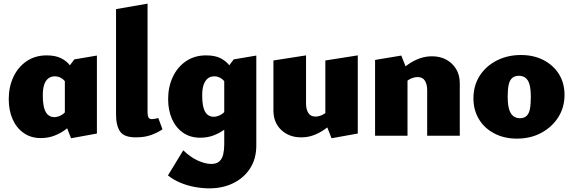

<svg xmlns="http://www.w3.org/2000/svg" viewBox="-20 -745 3146 1054"><path d="M204 13Q150 13 110.5 -14.5Q71 -42 49.5 -90Q28 -138 28 -201Q28 -268 53.5 -322.5Q79 -377 126 -409Q173 -441 236 -441Q284 -441 315 -425.5Q346 -410 365 -385Q384 -360 395 -331L348 -281Q336 -304 318.5 -315Q301 -326 282 -326Q259 -326 244 -313.5Q229 -301 222 -278.5Q215 -256 215 -223Q215 -180 222 -153.5Q229 -127 243.5 -114.5Q258 -102 278 -102Q294 -102 312 -110.5Q330 -119 346 -139L391 -81Q372 -59 344 -37Q316 -15 280.5 -1Q245 13 204 13ZM370 14 336 -73V-350L388 -419L512 -440V-12Z M725 9Q661 9 639 -23.5Q617 -56 617 -116V-695L790 -725V-128Q790 -112 794.5 -101.5Q799 -91 813 -91Q820 -91 829 -92.5Q838 -94 849 -97L872 -35Q845 -17 810 -4Q775 9 725 9Z M1129 289Q1091 289 1049.5 281.5Q1008 274 970 258Q932 242 902 218L986 80Q1025 118 1066 136.5Q1107 155 1140 155Q1169 155 1184.5 140.5Q1200 126 1205.5 101.5Q1211 77 1211 48V-350L1263 -419L1387 -440V54Q1387 126 1353.5 178.5Q1320 231 1261.5 260Q1203 289 1129 289ZM1079 11Q1025 11 985.5 -16Q946 -43 924.5 -91Q903 -139 903 -201Q903 -268 928.5 -322.5Q954 -377 1001 -409Q1048 -441 1111 -441Q1160 -441 1190.5 -425.5Q1221 -410 1240 -385Q1259 -360 1270 -331L1223 -281Q1211 -304 1193.5 -315Q1176 -326 1157 -326Q1134 -326 1119.5 -313.5Q1105 -301 1097.5 -278.5Q1090 -256 1090 -223Q1090 -181 1097 -154.5Q1104 -128 1118.5 -116Q1133 -104 1153 -104Q1169 -104 1187 -112.5Q1205 -121 1222 -141L1267 -83Q1247 -61 1219 -39Q1191 -17 1156 -3Q1121 11 1079 11Z M1633 9Q1567 9 1524 -31.5Q1481 -72 1481 -139V-413L1660 -441V-176Q1660 -145 1672.5 -125Q1685 -105 1712 -105Q1724 -105 1736.5 -109Q1749 -113 1760.5 -120.5Q1772 -128 1780 -138L1819 -78Q1789 -53 1759.5 -33Q1730 -13 1699.5 -2Q1669 9 1633 9ZM1800 14 1766 -73V-413L1944 -441V-12Z M2325 0V-251Q2325 -282 2312.5 -302Q2300 -322 2273 -322Q2261 -322 2248 -318Q2235 -314 2223.5 -307Q2212 -300 2204 -289L2165 -349Q2196 -375 2225 -394.5Q2254 -414 2285.5 -425Q2317 -436 2352 -436Q2396 -436 2430 -417.5Q2464 -399 2484 -366Q2504 -333 2504 -288V0ZM2039 0V-416L2183 -440L2217 -354V0Z M2817 16Q2748 16 2693.5 -12.5Q2639 -41 2609 -91Q2579 -141 2579 -205Q2579 -275 2613 -328.5Q2647 -382 2706.5 -412.5Q2766 -443 2840 -443Q2910 -443 2964 -415Q3018 -387 3048.5 -338Q3079 -289 3079 -224Q3079 -156 3045 -102Q3011 -48 2952 -16Q2893 16 2817 16ZM2834 -96Q2857 -96 2870.5 -108.5Q2884 -121 2889 -146.5Q2894 -172 2894 -211Q2894 -255 2887 -280.5Q2880 -306 2865 -317.5Q2850 -329 2828 -329Q2806 -329 2792 -317Q2778 -305 2772.5 -280Q2767 -255 2767 -216Q2767 -172 2774.5 -146Q2782 -120 2797.5 -108Q2813 -96 2834 -96Z"/></svg>

Font: Ysabeau Infant Black
Style: Regular
Weight: 900
Designer: Christian Thalmann (Catharsis Fonts)
Version: Version 2.001;gftools[0.9.30]; featfreeze: ss01,ss02,lnum